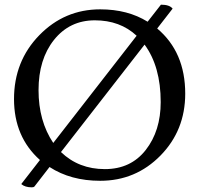

<svg xmlns="http://www.w3.org/2000/svg" viewBox="-20 -762 853 822"><path d="M211 -591Q145 -508 145 -376Q145 -244 208 -150L565 -609Q494 -675 386 -675Q278 -675 211 -591ZM241 -111Q317 -38 429 -38Q540 -38 604 -120Q668 -202 668 -325Q668 -477 599 -571ZM773 -361Q773 -204 667 -96Q561 12 409 12Q283 12 192 -47L127 37Q124 40 116 40Q87 40 71 26L151 -77Q40 -176 40 -338Q40 -500 148 -611Q256 -722 409 -722Q527 -722 612 -669L669 -742Q706 -742 719 -725L653 -640Q773 -539 773 -361Z"/></svg>

Font: Lusitana
Style: Regular
Weight: 400
Designer: Ana Paula Megda
Foundry: Ana Paula Megda
Version: Version 1.001; ttfautohint (v1.4.1)